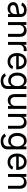

<svg xmlns="http://www.w3.org/2000/svg" viewBox="2399 -2988 804 5642"><g transform="rotate(90 2801.0 -167.0)"><path d="M228 11.7Q176.3 11.7 134.3 -7.3Q92.3 -26.4 67.6 -63.5Q43 -100.6 43 -154.3Q43 -200.7 61.3 -229.7Q79.6 -258.8 110.4 -275.4Q141.1 -292 178.7 -300.3Q216.3 -308.6 254.4 -313.5Q303.2 -319.8 333.5 -323.2Q363.8 -326.7 378.2 -335Q392.6 -343.3 392.6 -363.3V-366.2Q392.6 -399.4 379.9 -422.9Q367.2 -446.3 341.8 -459Q316.4 -471.7 278.3 -471.7Q239.7 -471.7 212.2 -459.5Q184.6 -447.3 167.2 -428.7Q149.9 -410.2 142.6 -389.6L58.1 -413.1Q75.7 -462.4 109.9 -491.9Q144 -521.5 187.7 -534.9Q231.4 -548.3 276.4 -548.3Q306.6 -548.3 341.8 -540.8Q377 -533.2 408.2 -513.2Q439.5 -493.2 459.5 -456.1Q479.5 -418.9 479.5 -358.9V0H394V-74.2H388.7Q379.4 -55.2 359.4 -35.2Q339.4 -15.1 306.9 -1.7Q274.4 11.7 228 11.7ZM242.7 -65.4Q292 -65.4 325.2 -84.2Q358.4 -103 375.5 -133.3Q392.6 -163.6 392.6 -196.8V-270.5Q387.2 -264.6 370.1 -259.8Q353 -254.9 330.6 -251Q308.1 -247.1 286.4 -244.4Q264.6 -241.7 250.5 -239.7Q218.8 -235.8 191.4 -226.3Q164.1 -216.8 147.5 -198.7Q130.9 -180.7 130.9 -149.4Q130.9 -122.1 145.3 -103.3Q159.7 -84.5 184.8 -75Q210 -65.4 242.7 -65.4Z M715.8 -322.8V0H628.9V-541H712.4L712.9 -409.7H698.7Q724.1 -484.4 770 -516.4Q815.9 -548.3 877.9 -548.3Q932.6 -548.3 974.4 -525.6Q1016.1 -502.9 1039.6 -457.3Q1063 -411.6 1063 -342.3V0H976.1V-335Q976.1 -398.9 943.4 -434.3Q910.6 -469.7 853 -469.7Q814.5 -469.7 783.2 -452.9Q752 -436 733.9 -403.3Q715.8 -370.6 715.8 -322.8Z M1212.4 0V-541H1296.4V-457.5H1301.3Q1316.4 -498.5 1353.8 -523.7Q1391.1 -548.8 1439.9 -548.8Q1450.2 -548.8 1462.9 -548.1Q1475.6 -547.4 1482.9 -546.9V-459.5Q1479 -460.4 1463.6 -462.4Q1448.2 -464.4 1430.7 -464.4Q1393.1 -464.4 1363.3 -448.5Q1333.5 -432.6 1316.4 -404.3Q1299.3 -376 1299.3 -337.9V0Z M1790.5 11.7Q1711.9 11.7 1655.3 -23.4Q1598.6 -58.6 1568.1 -121.1Q1537.6 -183.6 1537.6 -266.6Q1537.6 -349.6 1567.6 -413.1Q1597.7 -476.6 1652.6 -512.5Q1707.5 -548.3 1780.8 -548.3Q1826.2 -548.3 1868.7 -533.2Q1911.1 -518.1 1944.8 -485.4Q1978.5 -452.6 1998.3 -400.9Q2018.1 -349.1 2018.1 -275.9V-241.7H1594.2V-315.4H1971.2L1930.7 -288.6Q1930.7 -341.8 1913.6 -383.1Q1896.5 -424.3 1863 -447.8Q1829.6 -471.2 1780.8 -471.2Q1732.4 -471.2 1697.3 -447.5Q1662.1 -423.8 1643.6 -385Q1625 -346.2 1625 -300.3V-253.4Q1625 -193.8 1645.5 -151.9Q1666 -109.9 1703.6 -87.9Q1741.2 -65.9 1791 -65.9Q1823.7 -65.9 1850.3 -75.7Q1877 -85.4 1896 -104.5Q1915 -123.5 1924.8 -150.9L2009.3 -131.3Q1997.1 -89.4 1966.8 -56.9Q1936.5 -24.4 1891.6 -6.3Q1846.7 11.7 1790.5 11.7Z M2359.4 214.8Q2299.3 214.8 2254.6 199.2Q2210 183.6 2180.7 156.5Q2151.4 129.4 2135.7 96.2L2209.5 58.1Q2220.7 75.7 2238 94.5Q2255.4 113.3 2284.7 126Q2314 138.7 2359.4 138.7Q2424.8 138.7 2466.6 106.7Q2508.3 74.7 2508.3 7.8V-96.2H2501.5Q2490.2 -78.6 2472.2 -57.4Q2454.1 -36.1 2422.9 -21Q2391.6 -5.9 2341.8 -5.9Q2276.4 -5.9 2224.4 -37.4Q2172.4 -68.8 2142.6 -128.4Q2112.8 -188 2112.8 -272.5Q2112.8 -356 2142.1 -418Q2171.4 -480 2223.6 -514.2Q2275.9 -548.3 2343.8 -548.3Q2393.1 -548.3 2424.3 -532.2Q2455.6 -516.1 2474.1 -494.1Q2492.7 -472.2 2503.4 -454.6H2510.3V-541H2595.2V11.7Q2595.2 83 2563.5 127.9Q2531.7 172.9 2478.3 193.8Q2424.8 214.8 2359.4 214.8ZM2356.4 -83Q2405.8 -83 2440.2 -106Q2474.6 -128.9 2492.4 -171.9Q2510.3 -214.8 2510.3 -273.9Q2510.3 -332 2492.4 -376.2Q2474.6 -420.4 2440.4 -445.3Q2406.2 -470.2 2356.4 -470.2Q2305.7 -470.2 2271 -444.3Q2236.3 -418.5 2218.8 -374.3Q2201.2 -330.1 2201.2 -273.9Q2201.2 -216.8 2219 -173.8Q2236.8 -130.9 2271.5 -106.9Q2306.2 -83 2356.4 -83Z M2930.2 7.3Q2875.5 7.3 2833.5 -15.4Q2791.5 -38.1 2768.1 -84Q2744.6 -129.9 2744.6 -198.7V-541H2831.5V-205.6Q2831.5 -142.1 2864.5 -106.7Q2897.5 -71.3 2954.6 -71.3Q2993.7 -71.3 3024.7 -88.1Q3055.7 -105 3073.7 -137.7Q3091.8 -170.4 3091.8 -217.8V-541H3179.2V0H3094.7V-130.9H3108.4Q3083 -55.7 3036.6 -24.2Q2990.2 7.3 2930.2 7.3Z M3415.5 -322.8V0H3328.6V-541H3412.1L3412.6 -409.7H3398.4Q3423.8 -484.4 3469.7 -516.4Q3515.6 -548.3 3577.6 -548.3Q3632.3 -548.3 3674.1 -525.6Q3715.8 -502.9 3739.3 -457.3Q3762.7 -411.6 3762.7 -342.3V0H3675.8V-335Q3675.8 -398.9 3643.1 -434.3Q3610.4 -469.7 3552.7 -469.7Q3514.2 -469.7 3482.9 -452.9Q3451.7 -436 3433.6 -403.3Q3415.5 -370.6 3415.5 -322.8Z M4132.3 214.8Q4072.3 214.8 4027.6 199.2Q3982.9 183.6 3953.6 156.5Q3924.3 129.4 3908.7 96.2L3982.4 58.1Q3993.7 75.7 4011 94.5Q4028.3 113.3 4057.6 126Q4086.9 138.7 4132.3 138.7Q4197.8 138.7 4239.5 106.7Q4281.2 74.7 4281.2 7.8V-96.2H4274.4Q4263.2 -78.6 4245.1 -57.4Q4227.1 -36.1 4195.8 -21Q4164.6 -5.9 4114.7 -5.9Q4049.3 -5.9 3997.3 -37.4Q3945.3 -68.8 3915.5 -128.4Q3885.7 -188 3885.7 -272.5Q3885.7 -356 3915 -418Q3944.3 -480 3996.6 -514.2Q4048.8 -548.3 4116.7 -548.3Q4166 -548.3 4197.3 -532.2Q4228.5 -516.1 4247.1 -494.1Q4265.6 -472.2 4276.4 -454.6H4283.2V-541H4368.2V11.7Q4368.2 83 4336.4 127.9Q4304.7 172.9 4251.2 193.8Q4197.8 214.8 4132.3 214.8ZM4129.4 -83Q4178.7 -83 4213.1 -106Q4247.6 -128.9 4265.4 -171.9Q4283.2 -214.8 4283.2 -273.9Q4283.2 -332 4265.4 -376.2Q4247.6 -420.4 4213.4 -445.3Q4179.2 -470.2 4129.4 -470.2Q4078.6 -470.2 4043.9 -444.3Q4009.3 -418.5 3991.7 -374.3Q3974.1 -330.1 3974.1 -273.9Q3974.1 -216.8 3991.9 -173.8Q4009.8 -130.9 4044.4 -106.9Q4079.1 -83 4129.4 -83Z M4744.1 11.7Q4665.5 11.7 4608.9 -23.4Q4552.2 -58.6 4521.7 -121.1Q4491.2 -183.6 4491.2 -266.6Q4491.2 -349.6 4521.2 -413.1Q4551.3 -476.6 4606.2 -512.5Q4661.1 -548.3 4734.4 -548.3Q4779.8 -548.3 4822.3 -533.2Q4864.7 -518.1 4898.4 -485.4Q4932.1 -452.6 4951.9 -400.9Q4971.7 -349.1 4971.7 -275.9V-241.7H4547.9V-315.4H4924.8L4884.3 -288.6Q4884.3 -341.8 4867.2 -383.1Q4850.1 -424.3 4816.7 -447.8Q4783.2 -471.2 4734.4 -471.2Q4686 -471.2 4650.9 -447.5Q4615.7 -423.8 4597.2 -385Q4578.6 -346.2 4578.6 -300.3V-253.4Q4578.6 -193.8 4599.1 -151.9Q4619.6 -109.9 4657.2 -87.9Q4694.8 -65.9 4744.6 -65.9Q4777.3 -65.9 4804 -75.7Q4830.6 -85.4 4849.6 -104.5Q4868.7 -123.5 4878.4 -150.9L4962.9 -131.3Q4950.7 -89.4 4920.4 -56.9Q4890.1 -24.4 4845.2 -6.3Q4800.3 11.7 4744.1 11.7Z M5179.7 -322.8V0H5092.8V-541H5176.3L5176.8 -409.7H5162.6Q5188 -484.4 5233.9 -516.4Q5279.8 -548.3 5341.8 -548.3Q5396.5 -548.3 5438.2 -525.6Q5480 -502.9 5503.4 -457.3Q5526.9 -411.6 5526.9 -342.3V0H5439.9V-335Q5439.9 -398.9 5407.2 -434.3Q5374.5 -469.7 5316.9 -469.7Q5278.3 -469.7 5247.1 -452.9Q5215.8 -436 5197.8 -403.3Q5179.7 -370.6 5179.7 -322.8Z"/></g></svg>

Font: Inter 17pt
Style: Regular
Weight: 400
Version: Version 4.001;git-66647c0bb